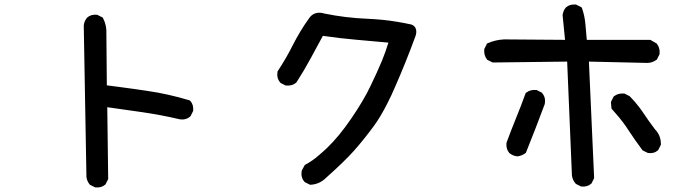

<svg xmlns="http://www.w3.org/2000/svg" viewBox="-20 -774 3040 845"><path d="M397 49.8 377.4 40 375.5 39.1 374.5 37.6Q362.8 23.4 360.4 4.9V4.4V3.9L348.6 -662.1V-662.6V-663.1Q349.6 -669.4 351.3 -675Q353 -680.7 356 -685.8Q358.9 -690.9 362.8 -695.8L363.3 -696.3L363.8 -696.8Q380.4 -711.4 406.2 -709H408.2L409.7 -708L429.2 -698.2L432.1 -696.8L433.6 -693.8Q450.2 -662.6 448.2 -623L450.2 -398.4Q480.5 -394.5 510 -390.6Q539.6 -386.7 569.1 -382.6Q598.6 -378.4 628.4 -374Q721.7 -360.4 813.5 -332.5L815.9 -331.5L817.9 -329.6Q832.5 -313 830.1 -287.1V-285.2L829.1 -283.7L819.3 -264.2L818.4 -262.7L816.9 -261.2Q797.9 -244.6 770 -249H769.5L769 -249.5Q686.5 -268.6 606 -280.3Q530.3 -291.5 452.1 -302.2L456.1 11.7V14.2L455.1 16.1L445.3 35.6L444.3 37.6L442.9 38.6Q426.3 53.2 400.4 50.8H398.4Z M1342.3 38.1 1322.8 28.3 1321.3 27.3 1319.8 25.9Q1303.2 6.8 1307.6 -21L1308.1 -22.9L1308.6 -24.4L1320.3 -45.9L1321.8 -48.3L1324.7 -49.8Q1331.1 -53.2 1338.1 -57.4Q1345.2 -61.5 1352.5 -66.7Q1359.9 -71.8 1367.7 -77.9Q1375.5 -84 1383.5 -90.8Q1391.6 -97.7 1400.4 -105.5Q1409.2 -113.3 1418 -121.6Q1472.2 -173.3 1525.9 -252.4Q1580.6 -332 1611.3 -397Q1642.6 -461.9 1661.1 -506.8Q1676.8 -545.4 1689.5 -586.4Q1619.1 -593.3 1547.9 -599.1Q1474.1 -605.5 1400.9 -616.2Q1373 -565.4 1346.7 -516.1Q1317.9 -462.9 1284.7 -411.6L1283.7 -410.6L1282.7 -409.7Q1274.4 -402.3 1263.4 -399.4Q1252.4 -396.5 1239.3 -397.5H1237.3L1235.8 -398.4L1216.3 -408.2L1214.8 -409.2L1213.4 -410.6Q1196.8 -429.7 1201.2 -457.5L1201.7 -459.5L1202.6 -461.4Q1239.7 -517.6 1269 -576.2Q1284.2 -606 1301.5 -634.8Q1318.8 -663.6 1338.4 -690.9Q1344.2 -700.2 1351.8 -706.5Q1359.4 -712.9 1368.4 -715.6Q1377.4 -718.3 1387.2 -718Q1397 -717.8 1407.7 -714.4Q1500.5 -695.3 1597.2 -691.4Q1629.9 -689.9 1662.4 -686.8Q1694.8 -683.6 1727.1 -678.2Q1759.3 -672.9 1791 -666L1792 -665.5L1793 -665Q1807.1 -659.2 1810.8 -644.8Q1814.5 -630.4 1808.1 -613.8Q1767.1 -501.5 1718.3 -390.6Q1710.4 -372.1 1702.4 -355Q1694.3 -337.9 1686.5 -322.3Q1678.7 -306.6 1670.9 -292.5Q1663.1 -278.3 1655.5 -265.4Q1647.9 -252.4 1640.4 -241.2Q1632.8 -230 1625.5 -219.7Q1582 -160.6 1539.6 -112.5Q1497.1 -64.5 1414.1 9.3Q1385.7 37.1 1347.2 39.1H1344.7Z M2535.6 45.9 2516.1 36.1 2514.2 35.2 2513.2 33.7Q2506.3 25.9 2502.4 17.3Q2498.5 8.8 2497.1 -1V-1.5L2476.1 -502.9L2150.4 -499H2147.9L2146 -500L2126.5 -509.8L2124.5 -510.7L2123 -512.7Q2108.9 -531.2 2111.3 -556.6V-558.6L2112.3 -560.1L2122.1 -579.6L2123.5 -582.5L2127 -584Q2143.6 -591.3 2161.4 -595.5Q2179.2 -599.6 2198.7 -600.6H2199.2L2466.8 -598.6L2456.1 -706.1V-707V-708Q2456.5 -711.9 2457.5 -715.3Q2458.5 -718.8 2459.5 -722.2Q2460.4 -725.6 2462.2 -728.8Q2463.9 -731.9 2465.8 -734.9Q2467.8 -737.8 2470.2 -740.7L2470.7 -741.2L2471.2 -741.7Q2487.8 -756.3 2513.7 -753.9H2515.6L2517.1 -752.9L2536.6 -743.2L2540 -741.2L2541.5 -737.8Q2553.7 -703.1 2556.6 -665Q2559.1 -632.3 2562.5 -598.6H2839.8H2842.3L2844.7 -597.2L2868.2 -583.5L2870.1 -582.5L2871.1 -581.1Q2885.3 -562.5 2882.8 -537.1V-535.2L2881.8 -533.7L2872.1 -514.2L2871.1 -512.2L2869.1 -510.7Q2859.9 -503.9 2849.6 -500.5Q2839.4 -497.1 2828.1 -497.1L2571.8 -502.9L2594.7 7.3V9.8L2593.8 12.2L2584 31.7L2583 33.7L2581.5 34.7Q2564.9 49.3 2539.1 46.9H2537.1ZM2255.9 -85.9Q2236.3 -88.4 2222.2 -100.1L2221.7 -100.6L2220.7 -101.6Q2206.5 -119.1 2209 -144.5V-145.5L2209.5 -147Q2229 -199.7 2251 -253.9Q2272.9 -307.1 2292.5 -361.8L2293.5 -364.3L2295.9 -366.2Q2314.5 -380.4 2339.8 -377.9H2341.8L2343.3 -377L2362.8 -367.2L2364.3 -366.2L2365.7 -364.7Q2382.3 -345.7 2377.9 -317.9L2377.4 -316.9V-315.9Q2357.9 -263.2 2337.4 -210.4Q2316.9 -157.7 2295.4 -104L2293.9 -101.1L2292 -99.6Q2276.4 -88.4 2257.8 -85.9H2256.8ZM2829.6 -101.6 2810.1 -111.3 2808.1 -112.3 2806.6 -114.3Q2775.4 -155.8 2748 -197.8Q2721.7 -239.3 2687 -277.8L2673.3 -293.5L2671.4 -295.9L2670.9 -298.8L2668.9 -322.3V-325.2L2669.9 -327.6L2679.7 -347.2L2680.7 -349.1L2682.6 -350.6Q2701.2 -364.7 2726.6 -362.3H2728.5L2730 -361.3L2749.5 -351.6L2751 -350.6L2752 -349.6Q2755.4 -346.2 2758.8 -342.5Q2762.2 -338.9 2765.6 -335.2Q2769 -331.5 2772.2 -327.9Q2775.4 -324.2 2778.3 -320.6Q2781.2 -316.9 2784.4 -313.2Q2787.6 -309.6 2790.3 -305.9Q2793 -302.2 2795.9 -298.6Q2798.8 -294.9 2801.5 -291Q2804.2 -287.1 2806.9 -283.4Q2809.6 -279.8 2812 -275.9Q2823.7 -257.8 2836.7 -240Q2849.6 -222.2 2862.8 -204.6Q2888.7 -178.2 2888.7 -139.6V-137.2L2887.7 -135.3L2877.9 -115.7L2877 -114.3L2876 -112.8Q2858.9 -97.2 2832.5 -100.6L2831.1 -101.1Z"/></svg>

Font: NaikaiFont
Style: Bold
Weight: 700
Version: Version 1.89